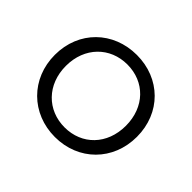

<svg xmlns="http://www.w3.org/2000/svg" viewBox="-124 -705 885 885"><g transform="rotate(45 318.0 -262.5)"><path d="M50 -263C50 -108 165 5 318 5C471 5 585 -108 585 -263C585 -419 471 -530 318 -530C165 -530 50 -419 50 -263ZM122 -263C122 -385 206 -468 318 -468C431 -468 513 -385 513 -263C513 -141 431 -58 318 -58C206 -58 122 -141 122 -263Z"/></g></svg>

Font: Malon Grotesk
Style: Regular
Weight: 400
Designer: Julieta Ulanovsky
Foundry: Julieta Ulanovsky
Version: Version 7.200